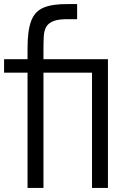

<svg xmlns="http://www.w3.org/2000/svg" viewBox="-22 -921 607 941"><path d="M113 -634H191V0H113ZM356 -901V-827H318Q269 -828 242.5 -818.5Q216 -809 205 -790Q194 -771 192.5 -742.5Q191 -714 191 -678V-494H113V-686Q113 -772 131 -819Q149 -866 192.5 -884Q236 -902 313 -901ZM507 -631V-565H-2V-631ZM429 0V-622H507V0Z"/></svg>

Font: Matangi Medium
Style: Regular
Weight: 500
Designer: Prashant Pant
Foundry: The Graphic Ant
Version: Version 3.002